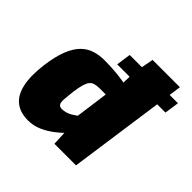

<svg xmlns="http://www.w3.org/2000/svg" viewBox="-180 -866 1044 1044"><g transform="rotate(45 342.5 -344.0)"><path d="M685 -631 673 -547H302L314 -631ZM236 -514Q318 -514 387 -502.5Q456 -491 492 -465L473 -387Q438 -387 407.5 -387Q377 -387 327 -387Q305 -387 290 -382.5Q275 -378 265.5 -366Q256 -354 249.5 -331Q243 -308 238 -270Q234 -234 232 -209.5Q230 -185 237 -173Q244 -161 264 -162Q296 -164 321.5 -180Q347 -196 368 -212L406 -126Q394 -112 371.5 -89Q349 -66 318.5 -43Q288 -20 252 -4Q216 12 175 12Q113 12 75.5 -18.5Q38 -49 25 -110.5Q12 -172 24 -264Q34 -339 53.5 -388Q73 -437 100.5 -464.5Q128 -492 162.5 -503Q197 -514 236 -514ZM631 -700 532 0H366L360 -134L341 -145L387 -484L396 -500Q396 -525 397.5 -551Q399 -577 403 -605L421 -700Z"/></g></svg>

Font: Exo 2 Black
Style: Italic
Weight: 900
Italic angle: -8°
Designer: Natanael Gama
Foundry: Natanael Gama
Version: Version 2.010